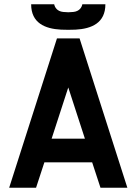

<svg xmlns="http://www.w3.org/2000/svg" viewBox="-20 -880 640 900"><path d="M353 -700H247L23 0H149L188 -119H412L451 0H577ZM126 -860C126 -772 191 -745 266 -741C285 -740 315 -740 334 -741C409 -745 474 -772 474 -860H366C363 -845 352 -827 324 -824C305 -822 295 -822 276 -824C248 -827 237 -845 234 -860ZM222 -230 300 -470 378 -230Z"/></svg>

Font: Fervojo
Style: Bold
Weight: 700
Designer: kohakuno
Version: ver.1.0